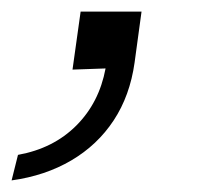

<svg xmlns="http://www.w3.org/2000/svg" viewBox="-80 -120 375 331"><path d="M-60 191 -49 147Q12 136 51.5 96.5Q91 57 102 -2L45 0L59 -100H164L152 -12Q144 45 116 87.5Q88 130 43 156.5Q-2 183 -60 191Z"/></svg>

Font: Finlandica
Style: Italic
Weight: 400
Italic angle: -8°
Designer: Niklas Ekholm, Juho Hiilivirta, Jaakko Suomalainen
Foundry: Helsinki Type Studio
Version: Version 1.064